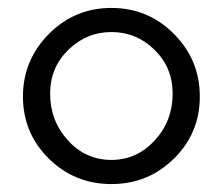

<svg xmlns="http://www.w3.org/2000/svg" viewBox="-20 -460 565 486"><path d="M38.1 -215.8Q38.1 -307.6 103.5 -373.8Q168.9 -439.9 262 -439.9Q355 -439.9 420.4 -374Q485.8 -308.1 485.8 -215.8Q485.8 -123 420.4 -58.6Q355 5.9 262 5.9Q168.9 5.9 103.5 -58.6Q38.1 -123 38.1 -215.8ZM106.9 -223.1Q106.9 -154.3 151.9 -104.7Q196.8 -55.2 262.2 -55.2Q326.2 -55.2 371.6 -104.5Q417 -153.8 417 -223.1Q417 -289.1 371.1 -334Q325.2 -378.9 262.2 -378.9Q199.2 -378.9 153.1 -334Q106.9 -289.1 106.9 -223.1Z"/></svg>

Font: CMU Typewriter Text Variable Width
Style: Medium
Weight: 500
Version: Version 0.7.0